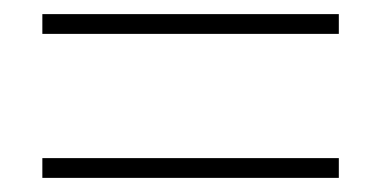

<svg xmlns="http://www.w3.org/2000/svg" viewBox="-20 -408 540 272"><path d="M40 -360V-388H460V-360ZM40 -156V-184H460V-156Z"/></svg>

Font: Spectral SC ExtraLight
Style: Regular
Weight: 275
Designer: Jean-Baptiste Levee
Foundry: Production Type
Version: Version 2.001